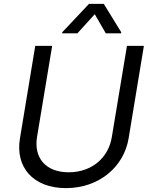

<svg xmlns="http://www.w3.org/2000/svg" viewBox="-20 -966 781 999"><path d="M640.6 -727.3 561.8 -252.8C544.7 -146.3 458.8 -69.6 337.4 -69.6C215.9 -69.6 155.5 -146.3 172.6 -252.8L251.4 -727.3H163.4L83.8 -245.7C58.9 -96.6 152 12.8 323.2 12.8C494.3 12.8 624.3 -96.6 649.1 -245.7L728.7 -727.3ZM303.3 -792.6H382.8L473 -892L530.5 -792.6H610.1L610.8 -798.3L519.9 -946H443.2L304 -798.3Z"/></svg>

Font: Margiela Sans
Style: Italic
Weight: 400
Italic angle: -9.39999°
Designer: Stefan Endress, Andreas Faust
Version: Version 1.100;FEAKit 1.0